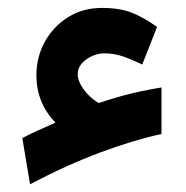

<svg xmlns="http://www.w3.org/2000/svg" viewBox="-20 -420 471 487"><path d="M177.2 -231.9Q177.2 -213.9 192.4 -193.1Q207.5 -172.4 230 -158.7Q264.6 -169.9 289.6 -176.8Q314.5 -183.6 337.6 -188.5Q360.8 -193.4 389.6 -198.2V-80.1Q319.3 -64.9 234.1 -33.2Q148.9 -1.5 56.2 47.4L36.6 -69.8Q56.6 -80.6 77.4 -89.6Q98.1 -98.6 120.6 -108.9Q72.3 -159.7 72.3 -228.5Q72.3 -275.4 93.8 -314.2Q115.2 -353 152.8 -376.5Q190.4 -399.9 238.3 -399.9Q285.2 -399.9 315.9 -387.2Q346.7 -374.5 378.4 -351.6L340.8 -256.3Q316.9 -268.1 293.5 -276.4Q270 -284.7 244.6 -284.7Q220.7 -284.7 199 -269.3Q177.2 -253.9 177.2 -231.9Z"/></svg>

Font: Vazirmatn RD FD
Style: Bold
Weight: 700
Designer: Saber Rastikerdar
Foundry: Saber Rastikerdar
Version: Version 33.003